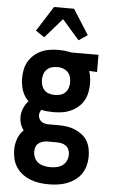

<svg xmlns="http://www.w3.org/2000/svg" viewBox="-64 -806 627 1070"><g transform="rotate(5 250.0 -270.5)"><path d="M250 223Q224 223 198.5 219.5Q173 216 149 207Q125 198 104 182.5Q83 167 68.5 145.5Q54 124 48 98.5Q42 73 42 47Q42 16 52.5 -13.5Q63 -43 85 -64Q73 -80 67 -98.5Q61 -117 61 -136Q61 -162 71 -186Q81 -210 98 -228Q73 -252 62 -285.5Q51 -319 51 -354Q51 -378 56 -402.5Q61 -427 73.5 -448Q86 -469 104.5 -485Q123 -501 145.5 -511Q168 -521 192.5 -524.5Q217 -528 241 -528Q257 -528 272.5 -526.5Q288 -525 303 -522L310 -520H464V-424L420 -426Q426 -409 428.5 -390.5Q431 -372 431 -354Q431 -330 426 -305.5Q421 -281 409 -260Q397 -239 378 -223Q359 -207 336.5 -197Q314 -187 290 -183.5Q266 -180 241 -180Q224 -180 207 -181.5Q190 -183 174 -187Q169 -181 166 -173Q163 -165 163 -157Q163 -147 167 -138Q171 -129 178 -123Q185 -117 194 -114Q203 -111 213 -110H275Q298 -110 321 -107Q344 -104 365.5 -95.5Q387 -87 406 -73Q425 -59 437 -39.5Q449 -20 454 3Q459 26 459 49Q459 75 452.5 100Q446 125 431.5 146.5Q417 168 396 183Q375 198 351 207Q327 216 301.5 219.5Q276 223 250 223ZM241 -276Q257 -276 272.5 -280.5Q288 -285 299 -296Q310 -307 315 -322.5Q320 -338 320 -354Q320 -369 316 -383Q312 -397 302.5 -408Q293 -419 279 -425Q265 -431 251 -432H241Q225 -432 209.5 -427.5Q194 -423 183 -412Q172 -401 167 -385.5Q162 -370 162 -354Q162 -338 167 -322.5Q172 -307 183 -296Q194 -285 209.5 -280.5Q225 -276 241 -276ZM250 127Q268 127 285.5 123.5Q303 120 317.5 110Q332 100 340 83.5Q348 67 348 49Q348 35 343 22Q338 9 327 0.5Q316 -8 302.5 -11Q289 -14 275 -14H217Q205 -13 193 -9Q181 -5 171.5 3Q162 11 158 23Q154 35 154 47Q154 65 161.5 82Q169 99 183 109Q197 119 215 123Q233 127 250 127ZM154 -591 105 -624 194 -764H306L395 -624L346 -591L250 -701Z"/></g></svg>

Font: Iosevka Algr
Style: Bold
Weight: 700
Monospace: yes
Designer: Belleve Invis
Foundry: Belleve Invis
Version: Version 26.0.2; ttfautohint (v1.8.3)